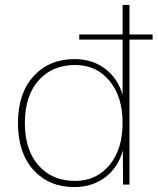

<svg xmlns="http://www.w3.org/2000/svg" viewBox="-20 -750 640 780"><path d="M600 -610V-589H506V0H480L479 -139Q460 -69 407 -29.5Q354 10 282 10Q179 10 116 -59.5Q53 -129 53 -250Q53 -371 116.5 -440.5Q180 -510 283 -510Q354 -510 406 -471.5Q458 -433 478 -365V-589H302V-610H478V-730H506V-610ZM285 -15Q371 -15 424.5 -79Q478 -143 478 -251Q478 -358 424.5 -422Q371 -486 286 -486Q192 -486 136.5 -423Q81 -360 81 -250Q81 -141 136.5 -78Q192 -15 285 -15Z"/></svg>

Font: Elaine Sans ExtraLight
Style: Regular
Weight: 275
Designer: Wei Huang
Foundry: Wei Huang
Version: Version 2.001;December 24, 2019;FontCreator 12.0.0.2547 64-b